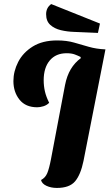

<svg xmlns="http://www.w3.org/2000/svg" viewBox="-20 -903 539 945"><path d="M260 22Q231 22 208.5 11.5Q186 1 182 -17Q203 -28 212.5 -50.5Q222 -73 231 -120L300 -484Q309 -530 328.5 -562.5Q348 -595 378 -617L376 -623Q364 -629 348 -635Q332 -641 308 -641Q255 -641 225 -605.5Q195 -570 195 -508Q195 -480 201 -453.5Q207 -427 222 -397Q210 -385 193.5 -380Q177 -375 163 -375Q106 -375 76 -412.5Q46 -450 46 -504Q46 -552 69.5 -598Q93 -644 141 -674Q189 -704 261 -704Q308 -704 344.5 -693.5Q381 -683 417.5 -672.5Q454 -662 498 -660H499L391 -111Q377 -43 349.5 -10.5Q322 22 260 22ZM462 -741 345 -746Q311 -747 279.5 -754.5Q248 -762 227.5 -780.5Q207 -799 207 -833Q207 -865 232 -883L472 -787Z"/></svg>

Font: Sansita Swashed SemiBold
Style: Regular
Weight: 600
Designer: Pablo Cosgaya
Foundry: Omnibus-Type
Version: Version 1.003; ttfautohint (v1.8.3)